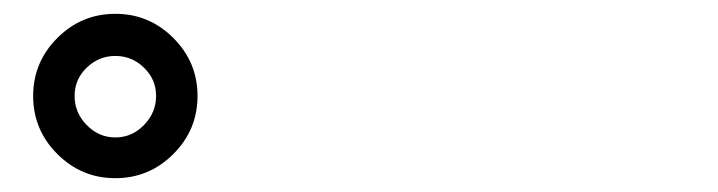

<svg xmlns="http://www.w3.org/2000/svg" viewBox="-20 -847 1040 278"><path d="M147 -589Q98 -589 63 -624Q28 -659 28 -708Q28 -757 63 -792Q98 -827 147 -827Q196 -827 231 -792Q266 -757 266 -708Q266 -659 231 -624Q196 -589 147 -589ZM147 -648Q171 -648 188.5 -666Q206 -684 206 -708Q206 -732 188.5 -749Q171 -766 147 -766Q123 -766 105.5 -749Q88 -732 88 -708Q88 -684 105.5 -666Q123 -648 147 -648Z"/></svg>

Font: Resource Han Rounded JP
Style: Bold
Weight: 700
Designer: Cyano Hao (round all glyphs); Ryoko NISHIZUKA 西塚涼子 (kana, bopomofo & ideographs); Paul D. Hunt (Latin, Greek & Cyrillic)
Foundry: Cyano Hao
Version: 0.990